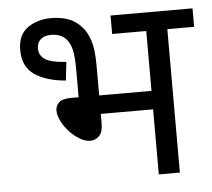

<svg xmlns="http://www.w3.org/2000/svg" viewBox="-48 -684 813 735"><g transform="rotate(-5 358.5 -316.0)"><path d="M174 -632Q211 -632 240 -621.5Q269 -611 291 -586Q309 -567 320.5 -533Q332 -499 332 -437V-321H533V-551H402V-622H717V-551H614V0H533V-250H332V-213Q332 -180 317.5 -165.5Q303 -151 283 -151Q264 -151 243 -163.5Q222 -176 204 -195.5Q186 -215 175 -237Q164 -259 164 -278Q164 -296 177.5 -308.5Q191 -321 224 -321H253V-426Q253 -473 248 -498Q243 -523 232 -538Q212 -568 169 -568Q142 -568 128 -555Q114 -542 114 -521Q114 -493 137.5 -478Q161 -463 218 -460L210 -389Q135 -395 90.5 -425.5Q46 -456 46 -520Q46 -579 84 -605.5Q122 -632 174 -632Z"/></g></svg>

Font: Noto Sans
Style: Italic
Weight: 400
Italic angle: -12°
Designer: Monotype Design Team
Foundry: Monotype Imaging Inc.
Version: Version 2.013; ttfautohint (v1.8.4.7-5d5b)